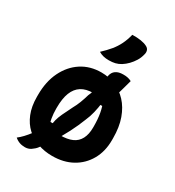

<svg xmlns="http://www.w3.org/2000/svg" viewBox="-206 -947 1012 1112"><g transform="rotate(30 300.0 -390.5)"><path d="M474 -591Q466 -562 458 -533Q450 -504 442 -477Q434 -450 423 -424L435 -384H370L393 -397Q389 -364 381 -330.5Q373 -297 360 -268Q342 -221 315 -168Q288 -115 258 -70Q252 -63 243 -51.5Q234 -40 230 -33Q224 -20 216.5 -9Q209 2 201 11.5Q193 21 183 28Q172 38 160 42.5Q148 47 135 47Q125 47 115 45.5Q105 44 96 40.5Q87 37 79 32Q71 27 66 22Q82 10 99 -8Q116 -26 132.5 -48Q149 -70 163 -93L177 -154H234L203 -136Q204 -156 209 -176Q214 -196 226.5 -223.5Q239 -251 260 -292Q273 -315 283 -341Q293 -367 302 -398Q309 -413 314 -428.5Q319 -444 324 -458Q332 -483 337 -506.5Q342 -530 345 -551Q350 -577 368.5 -590Q387 -603 418 -603Q427 -603 434 -602.5Q441 -602 447.5 -600.5Q454 -599 460.5 -597Q467 -595 474 -591ZM303 -550Q353 -550 397.5 -531.5Q442 -513 476.5 -476Q511 -439 531 -383.5Q551 -328 551 -253V-240Q551 -165 518.5 -108Q486 -51 429 -19.5Q372 12 296 12Q245 12 200.5 -3.5Q156 -19 122 -50Q88 -81 68.5 -129Q49 -177 49 -241V-254Q49 -343 81.5 -409.5Q114 -476 171 -513Q228 -550 303 -550ZM320 -423Q273 -423 242 -403.5Q211 -384 195.5 -344.5Q180 -305 180 -244V-237Q180 -204 185 -175Q190 -146 201 -122Q218 -118 235 -116.5Q252 -115 276 -115Q325 -115 356.5 -129Q388 -143 404 -173.5Q420 -204 420 -250V-257Q420 -305 413 -344Q406 -383 391 -415Q377 -420 360.5 -421.5Q344 -423 320 -423ZM348 -828Q380 -829 405.5 -825Q431 -821 448 -812Q462 -805 466 -792.5Q470 -780 466 -766Q460 -740 447 -719Q434 -698 417.5 -681Q401 -664 382 -652Q364 -641 345.5 -636.5Q327 -632 303 -632Q283 -632 266.5 -636Q250 -640 235 -649Q266 -678 287.5 -704Q309 -730 324 -760.5Q339 -791 348 -828Z"/></g></svg>

Font: Recursive Casual
Style: Bold
Weight: 700
Version: Version 1.085